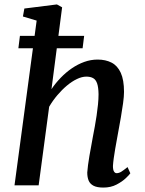

<svg xmlns="http://www.w3.org/2000/svg" viewBox="-20 -837 654 867"><path d="M446.5 10Q418.5 10 402.5 1.8Q386.5 -6.5 380.2 -21.8Q374 -37 374 -58Q375 -72.5 377.5 -91.8Q380 -111 383.8 -133Q387.5 -155 391.8 -177.2Q396 -199.5 399.5 -220Q403.5 -241 408 -265Q412.5 -289 416.2 -314.8Q420 -340.5 422.5 -365.2Q425 -390 425 -412Q424.5 -443.5 418.5 -460.5Q412.5 -477.5 400.5 -484.2Q388.5 -491 370 -491Q350 -491 327.5 -480.2Q305 -469.5 282.2 -450.5Q259.5 -431.5 238.8 -407Q218 -382.5 202 -355L154.5 0H45.5L145.5 -744L83.5 -762.5L90 -798.5L237 -817L260.5 -804L212.5 -434.5Q231 -462 254.5 -486.2Q278 -510.5 304.8 -528.8Q331.5 -547 360.8 -557.5Q390 -568 421 -568Q457 -568 483.8 -554.2Q510.5 -540.5 525.2 -508.5Q540 -476.5 540 -422Q540 -402 535.8 -371Q531.5 -340 525.8 -307Q520 -274 515 -247Q511.5 -228.5 507.8 -207.2Q504 -186 500.2 -164.8Q496.5 -143.5 493.8 -123.8Q491 -104 490 -87.5Q490 -70 494.8 -62.5Q499.5 -55 506.5 -55Q517 -55 527.5 -61.5Q538 -68 556 -82.5L568.5 -54.5Q564.5 -48 548.2 -32.5Q532 -17 506.2 -3.5Q480.5 10 446.5 10ZM70 -675H360L353 -619H63Z"/></svg>

Font: Merriweather Medium
Style: Italic
Weight: 500
Italic angle: -7.8°
Version: Version 2.101